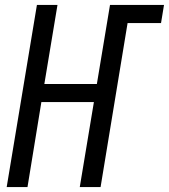

<svg xmlns="http://www.w3.org/2000/svg" viewBox="-20 -755 682 775"><path d="M7 0 129 -735H212L159 -416H371L424 -735H642L630 -662H495L386 0H302L359 -343H147L91 0Z"/></svg>

Font: Iosevka Curly Extended
Style: Italic
Weight: 400
Width: 7
Italic angle: -9°
Monospace: yes
Designer: Belleve Invis
Foundry: Belleve Invis
Version: Version 11.1.0; ttfautohint (v1.8.3)